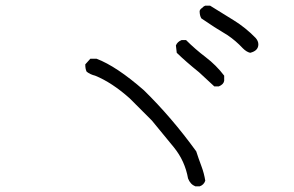

<svg xmlns="http://www.w3.org/2000/svg" viewBox="-20 -782 1040 680"><path d="M687 -122H672Q654 -129 646 -150Q635 -212 596 -260Q557 -308 518 -355L439 -434Q376 -490 317 -514Q300 -518 287 -528Q282 -537 282 -554L300 -574H322Q393 -547 490 -462Q588 -366 675 -246Q683 -221 693 -194.5Q703 -168 707 -142Q702 -127 687 -122ZM866 -595Q853 -598 840 -611Q815 -638 785 -658Q739 -685 693 -717Q687 -727 687 -743Q689 -750 696 -754Q701 -760 707 -762H724Q766 -736 808 -710Q850 -684 885 -648Q895 -637 895 -625Q895 -602 866 -595ZM755 -476H739L685 -526Q639 -563 606 -595L603 -621Q608 -634 623 -640H639Q671 -608 708.5 -579.5Q746 -551 774 -514V-496Q772 -483 755 -476Z"/></svg>

Font: Yozai
Style: Regular
Weight: 400
Designer: LXGW / Y.OzVox
Foundry: LXGW / Y.OzVox
Version: Version 0.861;October 22, 2024